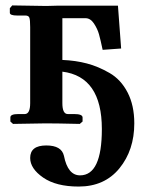

<svg xmlns="http://www.w3.org/2000/svg" viewBox="-20 -454 551 705"><path d="M90.8 -75.2V-354Q90.8 -380.9 87.9 -388.9Q85 -397 73.2 -397H43Q16.1 -397 16.1 -407.2V-423.8L24.9 -434.1L149.9 -432.1Q156.7 -432.1 169.4 -432.6Q182.1 -433.1 188 -433.1H413.1L424.8 -275.9L356.9 -271Q349.1 -308.1 343.5 -328.1Q337.9 -348.1 325 -367.7Q312 -387.2 293.9 -387.2H209V-233.9Q257.8 -231.9 299.3 -220.9Q340.8 -210 382.3 -186Q423.8 -162.1 448.5 -114.5Q473.1 -66.9 473.1 -1Q473.1 97.2 418.5 164.1Q363.8 231 269 231Q186 231 138.4 198Q90.8 165 90.8 126Q90.8 80.1 149.9 80.1Q206.1 80.1 214.8 118.2Q229 189.9 273.9 189.9Q354 189.9 354 20Q354 -172.9 209 -190.9V-75.2Q209 -35.2 229 -35.2H252.9Q282.7 -35.2 283.2 -22.9V-7.8L272.9 1Q187 -1 147.9 -1L27.8 1L18.1 -7.8V-22.9Q18.1 -35.2 46.9 -35.2H70.8Q90.8 -35.2 90.8 -75.2Z"/></svg>

Font: Linux Libertine
Style: Bold
Weight: 700
Designer: Philipp H. Poll
Foundry: Philipp H. Poll
Version: Version 5.0.3